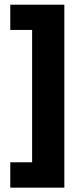

<svg xmlns="http://www.w3.org/2000/svg" viewBox="-20 -696 360 840"><path d="M261.5 125H25V14H120.5V-565H25V-675.5H261.5Z"/></svg>

Font: Anek Gujarati
Style: Bold
Weight: 700
Version: Version 1.003